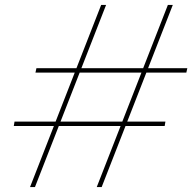

<svg xmlns="http://www.w3.org/2000/svg" viewBox="-20 -760 783 780"><path d="M102 0H122L411 -740H391ZM373 0H393L682 -740H662ZM36 -248H649L652 -266H39ZM124 -465H737L741 -483H128Z"/></svg>

Font: Poppins Devanagari Thin
Style: Italic
Weight: 100
Italic angle: -10°
Designer: Ninad Kale (Devanagari), Jonny Pinhorn (Latin)
Foundry: Indian Type Foundry
Version: 4.005